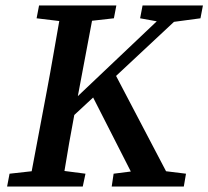

<svg xmlns="http://www.w3.org/2000/svg" viewBox="-20 -683 763 703"><path d="M493 -616 554 -605 265 -331 317 -607 397 -616 406 -663H123L114 -616L197 -606C182 -522 168 -437 152 -353L96 -56L15 -47L6 0H283L293 -47L216 -57C227 -125 239 -194 252 -262L321 -326L459 -55L396 -47L389 0H653L661 -47L588 -56L405 -405L617 -603L714 -616L723 -663H502Z"/></svg>

Font: Source Serif Pro Semibold
Style: Italic
Weight: 600
Italic angle: -12°
Designer: Frank Grießhammer
Foundry: Adobe Systems Incorporated
Version: Version 3.001;hotconv 1.0.111;makeotfexe 2.5.65597